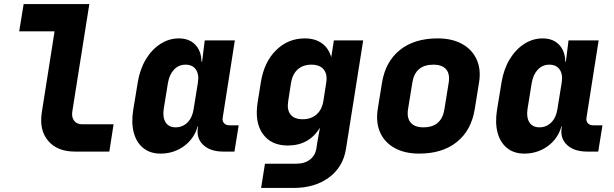

<svg xmlns="http://www.w3.org/2000/svg" viewBox="-20 -750 3040 950"><path d="M351 0Q263 0 218 -53.5Q173 -107 187 -195L250 -595H75L97 -730H422L338 -200Q333 -171 346.5 -153Q360 -135 387 -135H542L521 0Z M774 10Q723 10 689 -17.5Q655 -45 642 -93.5Q629 -142 639 -205L662 -345Q673 -409 702 -457Q731 -505 773.5 -532.5Q816 -560 865 -560Q916 -560 946 -529Q976 -498 977 -445H980L993 -550H1142L1082 -168Q1079 -151 1088.5 -140.5Q1098 -130 1115 -130H1161L1140 0H1085Q1021 0 986 -32.5Q951 -65 959 -117L960 -125H958Q941 -64 890.5 -27Q840 10 774 10ZM849 -120Q884 -120 908 -144.5Q932 -169 938 -210L959 -340Q966 -381 949.5 -405.5Q933 -430 898 -430Q864 -430 841 -405.5Q818 -381 811 -340L790 -210Q784 -169 799.5 -144.5Q815 -120 849 -120Z M1272 180 1291 60H1446Q1488 60 1514.5 39Q1541 18 1546 -19L1549 -40L1563 -118Q1509 -30 1404 -30Q1321 -30 1280 -88Q1239 -146 1255 -245L1271 -345Q1287 -443 1346 -501.5Q1405 -560 1488 -560Q1539 -560 1572.5 -536Q1606 -512 1619 -467L1632 -550H1777L1692 -14Q1678 76 1608 128Q1538 180 1432 180ZM1478 -160Q1519 -160 1546 -183.5Q1573 -207 1580 -250L1594 -340Q1601 -383 1581.5 -406.5Q1562 -430 1521 -430Q1479 -430 1453 -406.5Q1427 -383 1420 -340L1406 -250Q1399 -207 1417.5 -183.5Q1436 -160 1478 -160Z M2054 10Q1982 10 1932 -18Q1882 -46 1860.5 -95.5Q1839 -145 1849 -210L1870 -340Q1887 -445 1958.5 -502.5Q2030 -560 2145 -560Q2218 -560 2267.5 -532Q2317 -504 2339 -454.5Q2361 -405 2350 -340L2329 -210Q2312 -105 2240.5 -47.5Q2169 10 2054 10ZM2075 -120Q2165 -120 2179 -210L2200 -340Q2207 -384 2187.5 -407Q2168 -430 2124 -430Q2034 -430 2020 -340L1999 -210Q1992 -167 2012 -143.5Q2032 -120 2075 -120Z M2574 10Q2523 10 2489 -17.5Q2455 -45 2442 -93.5Q2429 -142 2439 -205L2462 -345Q2473 -409 2502 -457Q2531 -505 2573.5 -532.5Q2616 -560 2665 -560Q2716 -560 2746 -529Q2776 -498 2777 -445H2780L2793 -550H2942L2882 -168Q2879 -151 2888.5 -140.5Q2898 -130 2915 -130H2961L2940 0H2885Q2821 0 2786 -32.5Q2751 -65 2759 -117L2760 -125H2758Q2741 -64 2690.5 -27Q2640 10 2574 10ZM2649 -120Q2684 -120 2708 -144.5Q2732 -169 2738 -210L2759 -340Q2766 -381 2749.5 -405.5Q2733 -430 2698 -430Q2664 -430 2641 -405.5Q2618 -381 2611 -340L2590 -210Q2584 -169 2599.5 -144.5Q2615 -120 2649 -120Z"/></svg>

Font: JetBrains Mono NL ExtraBold
Style: Italic
Weight: 800
Italic angle: -9°
Monospace: yes
Designer: Philipp Nurullin, Konstantin Bulenkov
Foundry: JetBrains
Version: Version 2.305; ttfautohint (v1.8.4.7-5d5b)